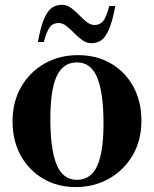

<svg xmlns="http://www.w3.org/2000/svg" viewBox="-20 -748 626 780"><path d="M288 12Q213.5 12 155.5 -22Q97.5 -56 64.2 -116.2Q31 -176.5 31 -255Q31 -334.5 66 -395Q101 -455.5 161.2 -489.8Q221.5 -524 297 -524Q373 -524 431 -490Q489 -456 521.8 -396Q554.5 -336 554.5 -257Q554.5 -177.5 518.8 -116.8Q483 -56 422.5 -22Q362 12 288 12ZM292.5 -17.5Q348.5 -17.5 374.5 -73.2Q400.5 -129 400.5 -247Q400.5 -370 375.2 -432.2Q350 -494.5 293 -494.5Q236.5 -494.5 210.5 -438.8Q184.5 -383 184.5 -265Q184.5 -142 209.8 -79.8Q235 -17.5 292.5 -17.5ZM448.5 -723.5Q436.5 -660 422.2 -627.8Q408 -595.5 390.8 -584Q373.5 -572.5 352 -572.5Q331.5 -572.5 314.2 -585Q297 -597.5 281.2 -613.8Q265.5 -630 250 -642.2Q234.5 -654.5 218 -654.5Q196 -654.5 183.2 -639Q170.5 -623.5 158 -577.5H134Q145.5 -641 159.8 -673.2Q174 -705.5 191.8 -717Q209.5 -728.5 231.5 -728.5Q251.5 -728.5 268.5 -716Q285.5 -703.5 301.2 -687.2Q317 -671 332.2 -658.8Q347.5 -646.5 364 -646.5Q386 -646.5 398.8 -662Q411.5 -677.5 424 -723.5Z"/></svg>

Font: Newsreader Display SemiBold
Style: Regular
Weight: 600
Designer: Hugues Gentile
Foundry: Production Type
Version: Version 1.001